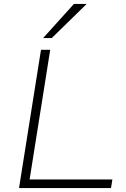

<svg xmlns="http://www.w3.org/2000/svg" viewBox="-20 -959 644 979"><path d="M77 0 189 -705H236L131 -44H553L546 0ZM200 -765 357 -939H422L244 -765Z"/></svg>

Font: Nunito Sans 10pt SemiExpanded ExtraLight
Style: Italic
Weight: 250
Width: 6
Italic angle: -9°
Designer: Vernon Adams
Foundry: Vernon Adams
Version: Version 3.101;gftools[0.9.27]